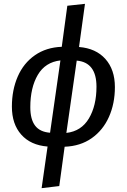

<svg xmlns="http://www.w3.org/2000/svg" viewBox="-20 -768 661 1001"><path d="M317 -3 289 202 197 213 228 -4Q140 -11 91 -66Q42 -121 42 -212Q42 -299 72.5 -369Q103 -439 162 -480Q221 -521 302 -524L331 -738L423 -748L392 -523Q480 -516 529.5 -460.5Q579 -405 579 -314Q579 -228 548 -158.5Q517 -89 458 -47.5Q399 -6 317 -3ZM295 -453Q216 -444 177 -377.5Q138 -311 138 -209Q138 -146 163 -113Q188 -80 241 -76ZM483 -316Q483 -443 380 -452L326 -75Q404 -84 443.5 -150.5Q483 -217 483 -316Z"/></svg>

Font: FiraGO
Style: Italic
Weight: 400
Italic angle: -8°
Designer: bBox Type GmbH
Foundry: bBox Type GmbH
Version: Version 1.001